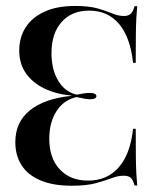

<svg xmlns="http://www.w3.org/2000/svg" viewBox="-20 -602 525 634"><path d="M216.9 11.3Q154.8 11.3 113.3 -6.5Q71.8 -24.2 51.2 -56.5Q30.6 -88.7 30.6 -132.3Q30.6 -199.2 79 -237.9Q127.4 -276.6 216.1 -285.5V-286.3Q164.5 -291.1 125.8 -310.1Q87.1 -329 65.3 -360.5Q43.5 -391.9 43.5 -434.7Q43.5 -478.2 64.5 -511.3Q85.5 -544.4 126.6 -563.3Q167.7 -582.3 227.4 -582.3Q274.2 -582.3 302.4 -574.2Q330.6 -566.1 350.4 -557.7Q370.2 -549.2 389.5 -549.2Q404 -549.2 411.7 -556.5Q419.4 -563.7 424.2 -581.5H433.1Q431.5 -564.5 430.2 -542.7Q429 -521 428.6 -485.9Q428.2 -450.8 428.2 -394.4H419.4Q410.5 -478.2 373.4 -522.6Q336.3 -566.9 274.2 -566.9Q216.9 -566.9 183.5 -529.4Q150 -491.9 150 -426.6Q150 -372.6 172.2 -335.5Q194.4 -298.4 233.1 -289.5Q246 -291.9 256.5 -293.5Q266.9 -295.2 275.8 -295.2Q287.1 -295.2 292.7 -292.3Q298.4 -289.5 298.4 -284.7Q298.4 -279.8 293.1 -277Q287.9 -274.2 277.4 -274.2Q269.4 -274.2 258.5 -276.2Q247.6 -278.2 233.1 -281.5Q191.1 -272.6 166.9 -235.5Q142.7 -198.4 142.7 -143.5Q142.7 -79.8 177.4 -42.7Q212.1 -5.6 271 -5.6Q333.9 -5.6 372.2 -49.6Q410.5 -93.5 419.4 -176.6H428.2Q428.2 -120.2 428.6 -85.1Q429 -50 430.2 -28.6Q431.5 -7.3 433.1 10.5H424.2Q419.4 -8.1 411.7 -14.9Q404 -21.8 388.7 -21.8Q369.4 -21.8 348.4 -13.7Q327.4 -5.6 296.8 2.8Q266.1 11.3 216.9 11.3Z"/></svg>

Font: Playfair 144pt SemiCondensed SemiBold
Style: Regular
Weight: 600
Width: 4
Designer: Claus Eggers Sørensen
Foundry: Claus Eggers Sørensen
Version: Version 2.203